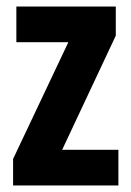

<svg xmlns="http://www.w3.org/2000/svg" viewBox="-20 -567 400 587"><path d="M342 0V-109H170L334 -458V-547H30V-438H189L20 -81V0Z"/></svg>

Font: Noto Sans Georgian ExtraCondensed Bold
Style: Regular
Weight: 700
Width: 2
Designer: Monotype Design Team, Akaki Razmadze
Foundry: Google LLC
Version: Version 2.005